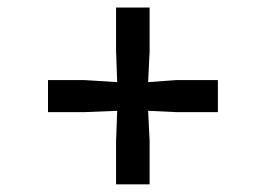

<svg xmlns="http://www.w3.org/2000/svg" viewBox="-20 -577 709 512"><path d="M289.5 -85.5V-200L292.5 -281.5L204.5 -278H108V-363.5H204.5L292.5 -358L289.5 -441V-557H379V-441L375 -358L450.5 -363.5H561V-278H450.5L375 -281.5L379 -200V-85.5Z"/></svg>

Font: Merriweather SemiBold
Style: Regular
Weight: 600
Version: Version 2.100